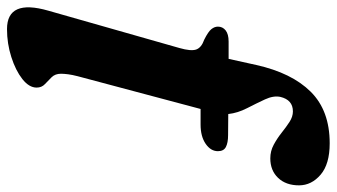

<svg xmlns="http://www.w3.org/2000/svg" viewBox="-240 -532 961 548"><g transform="rotate(90 241.0 -257.5)"><path d="M42.5 -398.5Q42.5 -412 53.2 -420.5Q64 -429 85 -429H134.5L152 -508Q174.5 -609 228.2 -663.2Q282 -717.5 375.5 -717.5Q435 -717.5 465.2 -691.5Q495.5 -665.5 495.5 -630Q495.5 -592.5 474.2 -570.2Q453 -548 418.5 -548Q397.5 -548 379.5 -557.8Q361.5 -567.5 345.5 -580.2Q329.5 -593 314.5 -602.8Q299.5 -612.5 284.5 -612.5Q251.5 -612.5 243 -576.5Q239 -557 250.2 -532.8Q261.5 -508.5 275.2 -481.8Q289 -455 292 -428L352 -427.5Q374 -427.5 386 -421.2Q398 -415 398 -398.5Q398 -378 377 -363.5Q356 -349 322 -349H277.5L184 2Q180 17.5 178.5 29.2Q177 41 177 49.5Q177 66 186.8 76Q196.5 86 206.5 95.2Q216.5 104.5 216.5 119Q216.5 140.5 192 159.8Q167.5 179 129.2 191.2Q91 203.5 49.5 203.5Q-37 203.5 -3 85.5L103.5 -288.5Q113 -321.5 107.8 -336.5Q102.5 -351.5 79.5 -359.5Q56.5 -371 49.5 -380Q42.5 -389 42.5 -398.5Z"/></g></svg>

Font: Fraunces 9pt
Style: Bold Italic
Weight: 700
Italic angle: -16°
Version: Version 1.000;[b76b70a41]